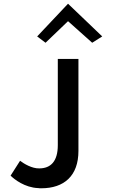

<svg xmlns="http://www.w3.org/2000/svg" viewBox="-20 -1010 613 1033"><path d="M180 -814 225 -780 346 -896 476 -780 530 -814 346 -990ZM186 2C190 3 196 3 202 3C325 3 402 -64 402 -198V-693H291V-229C291 -142 253 -104 191 -104C152 -103 109 -129 88 -145L37 -65C57 -45 113 -1 185 2Z"/></svg>

Font: Bluebird
Style: LiNrw
Weight: 300
Designer: Jasper
Foundry: Cannot Into Space Fonts
Version: Version 0.98